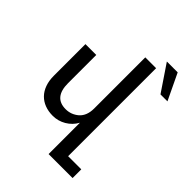

<svg xmlns="http://www.w3.org/2000/svg" viewBox="-294 -1020 1404 1404"><g transform="rotate(45 407.5 -318.0)"><path d="M711 137V227H463V-97Q436 -48 388.5 -20Q341 8 286 8Q241 8 204 -6Q167 -20 140.5 -47Q114 -74 99.5 -114Q85 -154 85 -206V-532H197V-240Q197 -93 319 -93Q376 -93 420 -131Q463 -170 463 -244V-773H575V137ZM708 -863 805 -660H733L596 -863Z"/></g></svg>

Font: Montserrat_am3
Style: Regular
Weight: 400
Designer: Julieta Ulanovsky
Foundry: Julieta Ulanovsky, Armenina letters added by Vahan Hovhannisyan
Version: Version 2.001